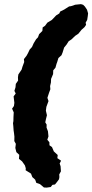

<svg xmlns="http://www.w3.org/2000/svg" viewBox="-20 -785 437 909"><path d="M204.4 -321.8 209.6 -306.4 199.6 -279.2 197.2 -261 202.2 -239.6 197.6 -221.2 194.4 -205.8 200.8 -195.4 200.4 -180.8 207 -163.6 209.4 -139.2 204 -123.2 213.8 -111.8 214.2 -97.2 226.2 -88.6 234.8 -68.2 253.2 -51.2 251.6 -36.2 269.2 -24.2 262.4 -11 266.8 2.2 268.4 26.2 260.4 40.8 261.2 53.4 259.4 63.6 248.4 78.4 240.2 88.4 228.2 90.2 220.2 100.4 201 103.2 188 102.6 169.4 86.8 152 80.8 146.4 65.4 133 53.4 126.8 37 101.4 21 102 11.6 98 -1.8 84.6 -21 69.8 -33 71.2 -52 57.4 -64.8 52.6 -84.6 55 -104 47.8 -117 48.2 -138.2 46.2 -155.8 44.4 -167.6 43 -188 41.6 -201.8 43.4 -211.8 43.8 -231.4 45 -253 37.2 -270.6 46 -283.2 48 -298.2 44.4 -328.6 54.4 -342.4 48.2 -354.8 53.4 -371.6 54.8 -387.8 65.6 -403.4 65 -419.4 67 -432.8 82.2 -455.2 86.4 -469.4 94.6 -491.4 93.2 -505 106 -521.6 112.6 -533.6 120.6 -550.6 131.6 -562.6 139.2 -579.8 150.8 -599 159.8 -608.4 165.2 -623.2 180.6 -638.6 182 -655.2 193.2 -662.8 204.2 -677.8 225.2 -690.4 233 -698.4 245.8 -712 260.6 -721.2 265 -730.4 283.6 -739.6 307.2 -754.6 316 -755.8 336 -762.6 363.2 -765.4 373.4 -762.4 382 -754 392 -739 397 -721.8 395.6 -709 392.8 -690.8 385.4 -677.4 387.6 -667.4 379.8 -656.2 365.8 -643.8 350.8 -625.2 335.8 -615.2 318.8 -598.8 305.2 -589.8 295 -573.8 283.6 -559.8 276.4 -536.6 271.2 -523.6 256.6 -510.4 251 -492 247.8 -483.4 242.4 -464.2 232 -452 231.4 -434.4 221.8 -411.4 221.2 -394.8 217.2 -377.4 218.4 -362.4 212.2 -345.8Z"/></svg>

Font: Winky Rough
Style: Italic
Weight: 400
Italic angle: -8.97852°
Designer: Simon Atzbach
Foundry: typofactur
Version: Version 1.206